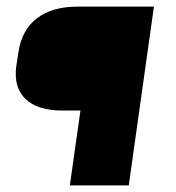

<svg xmlns="http://www.w3.org/2000/svg" viewBox="-20 -560 531 580"><path d="M445 -540 369 0H191L223 -226H170Q94 -226 57.5 -260.5Q21 -295 29 -359L36 -404Q46 -470 92 -505Q138 -540 214 -540Z"/></svg>

Font: Pathway Extreme Condensed ExtraBold
Style: Italic
Weight: 800
Width: 3
Italic angle: -8°
Version: Version 1.001;gftools[0.9.26]